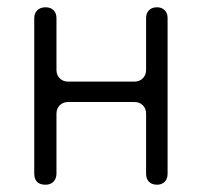

<svg xmlns="http://www.w3.org/2000/svg" viewBox="-20 -507 555 527"><path d="M74 -31V-457Q74 -471 82.5 -479Q91 -487 105 -487Q119 -487 127 -479Q135 -471 135 -457V-315Q135 -301 144 -292Q153 -283 167 -283H349Q363 -283 372 -292Q381 -301 381 -315V-458Q381 -471 389 -479Q397 -487 411 -487Q424 -487 432 -479Q440 -471 440 -458V-30Q440 -16 432 -8Q424 0 411 0Q397 0 389 -8Q381 -16 381 -30V-195Q381 -209 372 -218Q363 -227 349 -227H167Q153 -227 144 -218Q135 -209 135 -195V-31Q135 -17 127 -8.5Q119 0 105 0Q74 0 74 -31Z"/></svg>

Font: Higure Gothic
Style: Regular
Weight: 400
Designer: Yoshimichi Ohira
Foundry: Positype
Version: Version 1.000